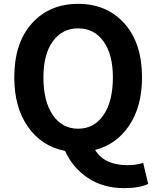

<svg xmlns="http://www.w3.org/2000/svg" viewBox="-20 -774 810 995"><path d="M205 -373Q205 -249 253.5 -178Q302 -107 385 -107Q468 -107 516.5 -178Q565 -249 565 -373Q565 -492 516.5 -559.5Q468 -627 385 -627Q302 -627 253.5 -559.5Q205 -492 205 -373ZM722 70 748 179Q702 201 624 201Q515 201 436 148.5Q357 96 317 8Q197 -15 125.5 -116Q54 -217 54 -373Q54 -551 145 -652.5Q236 -754 385 -754Q534 -754 625 -652Q716 -550 716 -373Q716 -224 650.5 -125Q585 -26 473 3Q521 82 641 82Q686 82 722 70Z"/></svg>

Font: Noto Sans Korean Bold
Style: Bold
Weight: 700
Designer: Ryoko NISHIZUKA  (kana & ideographs); Paul D. Hunt (Latin, Greek & Cyrillic); Wenlong ZHANG  (bopomofo); Sandoll Communi
Foundry: Adobe Systems Incorporated
Version: Version 1.000;PS 1;hotconv 1.0.78;makeotf.lib2.5.61930